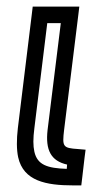

<svg xmlns="http://www.w3.org/2000/svg" viewBox="-20 -529 279 581"><path d="M174 -136 217 -484 220 -509H195H104H79L76 -484L34 -141C30 -107 30 -76 35 -53C51 19 120 32 201 32H226L229 7L236 -53L239 -76L216 -78C170 -81 168 -85 174 -136ZM124 -136C117 -75 134 -42 183 -31L182 -18C123 -20 93 -30 84 -70C80 -88 80 -110 84 -141L123 -459H164L124 -136Z"/></svg>

Font: Gamestation Display Outline
Style: Italic
Weight: 400
Designer: Jonas Hecksher
Foundry: Jonas Hecksher, Playtypeª, e-types AS
Version: Version 1.003